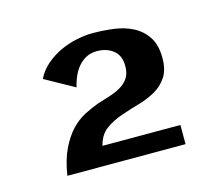

<svg xmlns="http://www.w3.org/2000/svg" viewBox="-59 -757 547 472"><g transform="rotate(-15 214.5 -520.5)"><path d="M59.6 -359.4Q65.9 -398.9 78.6 -425.3Q91.3 -451.7 107.4 -468.8Q123.5 -485.8 141.8 -495.4Q160.2 -504.9 178.7 -511.7Q193.4 -516.6 209 -521.2Q224.6 -525.9 237.5 -533.2Q250.5 -540.5 258.8 -552.2Q267.1 -564 267.1 -583.5Q267.1 -609.9 250.5 -623.3Q233.9 -636.7 208.5 -636.7Q183.1 -636.7 164.6 -617.9Q146 -599.1 137.7 -563.5L63 -605Q72.8 -625 89.8 -639.6Q106.9 -654.3 127.4 -663.8Q147.9 -673.3 169.7 -677.7Q191.4 -682.1 210.4 -682.1Q237.8 -682.1 264.6 -678.5Q291.5 -674.8 312.7 -663.6Q334 -652.3 347.2 -632.1Q360.4 -611.8 360.4 -579.1Q360.4 -548.3 348.1 -530.3Q335.9 -512.2 316.9 -501.5Q297.9 -490.7 274.7 -484.1Q251.5 -477.5 229 -469.7Q204.6 -461.4 186.5 -448Q168.5 -434.6 162.1 -408.2H360.4V-359.4Z"/></g></svg>

Font: Aclonica
Style: Regular
Weight: 400
Designer: Astigmatic (AOETI)
Foundry: Astigmatic (AOETI)
Version: Version 1.000